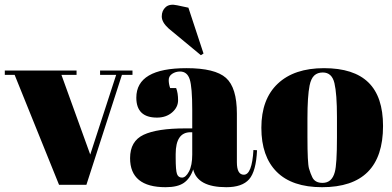

<svg xmlns="http://www.w3.org/2000/svg" viewBox="-20 -770 1634 800"><path d="M0 -458V-476H299V-458H236L356 -126L464 -458H397V-476H532V-458H488L340 0H226L41 -458Z M752 -235H781V-312Q781 -407 770.5 -439.5Q760 -472 730 -472Q712 -472 697.5 -462.5Q683 -453 683 -436.5Q683 -420 689 -403H714Q722 -382 722 -352.5Q722 -323 697 -301.5Q672 -280 634 -280Q548 -280 548 -363Q548 -486 757 -486Q876 -486 921.5 -445.5Q967 -405 967 -297V-94Q967 -42 996 -42Q1030 -42 1036 -145L1051 -144Q1047 -56 1018 -23Q989 10 923 10Q803 10 785 -64Q772 -26 746 -8Q720 10 670 10Q522 10 522 -111Q522 -182 578.5 -208.5Q635 -235 752 -235ZM781 -126V-219H774Q712 -219 712 -128V-112Q712 -60 717.5 -45Q723 -30 738.5 -30Q754 -30 767.5 -55.5Q781 -81 781 -126ZM765 -738 828 -547 817 -540 683 -651Q654 -677 654 -701.5Q654 -726 670.5 -740.5Q687 -755 718 -748Z M1384 -197V-282Q1384 -379 1373.5 -423.5Q1363 -468 1325 -468Q1303 -468 1289.5 -455.5Q1276 -443 1270 -414Q1261 -369 1261 -277V-199Q1261 -90 1267.5 -68Q1274 -46 1281 -32Q1292 -8 1324 -8Q1363 -8 1375 -53Q1384 -85 1384 -197ZM1576 -245Q1576 10 1322 10Q1197 10 1133 -54Q1069 -118 1069 -237.5Q1069 -357 1137.5 -421.5Q1206 -486 1330 -486Q1454 -486 1515 -426.5Q1576 -367 1576 -245Z"/></svg>

Font: Abril Fatface
Style: Regular
Weight: 400
Designer: Veronika Burian, Jos Scaglione
Foundry: TypeTogether
Version: Version 1.001